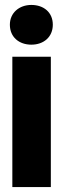

<svg xmlns="http://www.w3.org/2000/svg" viewBox="-20 -758 259 778"><path d="M20 -658C20 -607 58 -577 107 -577C157 -577 194 -608 194 -658C194 -708 157 -738 107 -738C58 -738 20 -706 20 -658ZM30 0H186V-528H30Z"/></svg>

Font: Asimov Pro
Style: Blk
Weight: 900
Designer: Google
Version: Version 2.000980; 2014